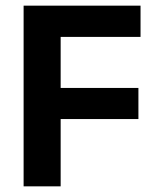

<svg xmlns="http://www.w3.org/2000/svg" viewBox="-20 -659 554 679"><path d="M63.5 0V-639H194.5V0ZM138.5 -238V-348H469.5V-238ZM101.5 -528.5V-639H477V-528.5Z"/></svg>

Font: Anek Tamil SemiBold
Style: Regular
Weight: 600
Version: Version 1.003